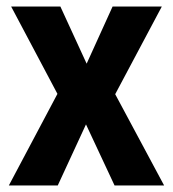

<svg xmlns="http://www.w3.org/2000/svg" viewBox="-20 -565 527 585"><path d="M155 -279 7 0H156L242 -186L329 0H480L331 -278L473 -545H323L244 -371L164 -545H14Z"/></svg>

Font: Noto Sans Display SemiCondensed
Style: Bold
Weight: 700
Width: 4
Designer: Monotype Design Team
Foundry: Monotype Imaging Inc.
Version: Version 1.900